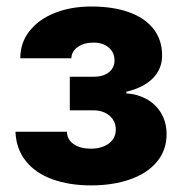

<svg xmlns="http://www.w3.org/2000/svg" viewBox="-20 -557 557 587"><path d="M257.8 -102.5Q291.5 -102.5 312.7 -118.2Q334 -133.8 334 -161.1Q334 -187 314.7 -203.4Q295.4 -219.7 265.6 -219.7H193.4V-322.3H265.6Q295.4 -322.3 312.7 -335.9Q330.1 -349.6 330.1 -372.1Q330.1 -396.5 312.5 -411.6Q294.9 -426.8 265.6 -426.8Q236.8 -426.8 217.8 -413.3Q198.7 -399.9 198.2 -378.9H42Q42 -426.8 70.6 -462.6Q99.1 -498.5 148.4 -517.8Q197.8 -537.1 258.8 -537.1Q326.2 -537.1 374.8 -519.5Q423.3 -502 449.5 -468.3Q475.6 -434.6 475.6 -387.7Q475.6 -346.2 447.3 -317.6Q418.9 -289.1 366.2 -276.4V-271.5Q399.9 -269.5 428 -254.2Q456.1 -238.8 472.7 -210.9Q489.3 -183.1 489.3 -146.5Q489.3 -98.1 460 -62.7Q430.7 -27.3 378.2 -8.8Q325.7 9.8 258.8 9.8Q191.9 9.8 140.4 -8.8Q88.9 -27.3 59.1 -64.5Q29.3 -101.6 27.3 -154.3H184.6Q185.1 -130.4 205.1 -116.5Q225.1 -102.5 257.8 -102.5Z"/></svg>

Font: Pretendard JP ExtraBold
Style: Regular
Weight: 800
Designer: Base glyphs from Inter by Rasmus Andersson; Hangeul glyphs from Noto Sans CJK(Source Han Sans) by Jang Soo-young and Kan
Foundry: Kil Hyung-jin
Version: Version 1.309